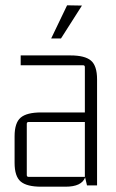

<svg xmlns="http://www.w3.org/2000/svg" viewBox="-20 -699 439 724"><path d="M173 -554 233 -679 289 -678 210 -554ZM227 5H135Q81 5 58 -14.5Q35 -34 35 -85V-185Q35 -236 58 -255.5Q81 -275 135 -275H300V-446Q300 -453 293 -453H58V-490H246Q300 -490 323 -470.5Q346 -451 346 -400V0H308L301 -30Q288 5 227 5ZM300 -32V-239H88Q81 -239 81 -232V-39Q81 -32 88 -32Z"/></svg>

Font: Gemunu Libre ExtraLight
Style: Regular
Weight: 200
Designer: Puspanada Ekanayake, Sola Matas, Pathum Egodawatta, Kosala Senevirathne
Foundry: mooniak
Version: Version 1.100